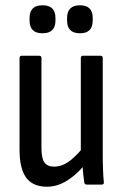

<svg xmlns="http://www.w3.org/2000/svg" viewBox="-20 -699 464 727"><path d="M158 8Q104 8 79 -26.5Q54 -61 54 -132V-479Q54 -488 63 -488H128Q137 -488 137 -479V-138Q137 -99 148.5 -83.5Q160 -68 185 -68Q211 -68 235 -83.5Q259 -99 286 -130V-479Q286 -488 295 -488H360Q369 -488 369 -479V-122Q369 -85 370 -58Q371 -31 373 -11Q375 0 365 0H309Q300 0 299 -9Q295 -35 293 -66Q262 -31 228 -11.5Q194 8 158 8ZM141 -573Q92 -573 92 -621V-631Q92 -679 141 -679Q190 -679 190 -631V-621Q190 -573 141 -573ZM283 -573Q234 -573 234 -621V-631Q234 -679 283 -679Q331 -679 331 -631V-621Q331 -573 283 -573Z"/></svg>

Font: Sofia Sans Condensed Medium
Style: Regular
Weight: 500
Designer: Botio Nikoltchev, Ani Petrova
Foundry: lettersoup
Version: Version 4.101; ttfautohint (v1.8.4.7-5d5b)